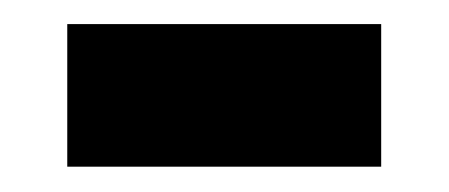

<svg xmlns="http://www.w3.org/2000/svg" viewBox="-20 -328 367 157"><path d="M35 -191.7V-308.3H291.7V-191.7Z"/></svg>

Font: Funnel Sans
Style: Bold
Weight: 700
Designer: NORD ID, Kristian Moeller
Foundry: Dicotype
Version: Version 1.000